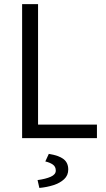

<svg xmlns="http://www.w3.org/2000/svg" viewBox="-20 -677 518 941"><path d="M88.4 0V-656.7H166.5V-66.4H455.1V0ZM172.9 244.1 164.1 205.6Q204.1 200.2 228.8 189.2Q253.4 178.2 253.4 159.2Q253.4 139.2 238.5 129.2Q223.6 119.1 202.1 114.3L219.2 77.1Q268.6 85 291.5 102.8Q314.5 120.6 314.5 153.8Q314.5 182.6 294.2 201.4Q273.9 220.2 241.7 230.5Q209.5 240.7 172.9 244.1Z"/></svg>

Font: Varta Light
Style: Regular
Weight: 400
Version: Version 1.004